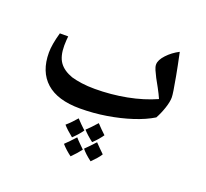

<svg xmlns="http://www.w3.org/2000/svg" viewBox="-119 -586 1044 973"><g transform="rotate(20 403.0 -99.5)"><path d="M314 0Q193 0 131.5 -55Q70 -110 70 -213Q70 -256 89 -323H134Q133 -319 132 -301Q131 -283 131 -273Q131 -215 153.5 -183.5Q176 -152 224 -135Q248 -128 280 -123.5Q312 -119 351 -119Q438 -119 522 -135Q606 -151 675 -182Q665 -205 649.5 -233.5Q634 -262 625 -278Q615 -298 608 -313.5Q601 -329 601 -342Q601 -366 628 -395Q655 -424 692 -443Q708 -368 716.5 -321Q725 -274 729 -248.5Q733 -223 733 -211Q733 -188 721.5 -153.5Q710 -119 694 -90Q650 -63 588.5 -43Q527 -23 456.5 -11.5Q386 0 314 0ZM431 139Q396 112 378 91Q387 83 400 69.5Q413 56 430 37Q441 49 453 61Q465 73 478 85Q469 98 457.5 111.5Q446 125 431 139ZM353 244Q323 222 300 196Q311 185 324 172Q337 159 352 142Q364 156 376.5 168Q389 180 400 191Q390 204 378.5 217Q367 230 353 244ZM327 151Q293 124 274 102Q288 90 301 76.5Q314 63 326 49Q337 61 349 73Q361 85 374 97Q358 121 327 151ZM457 233Q421 206 404 184Q415 174 427.5 160.5Q440 147 455 131Q466 143 478.5 155Q491 167 503 179Q495 192 483 205.5Q471 219 457 233Z"/></g></svg>

Font: Noto Naskh Arabic
Style: Bold
Weight: 700
Designer: Monotype Design Team, David Williams, Mohamad Dakak and Nizar Qandah
Foundry: Monotype Imaging Inc.
Version: Version 2.016